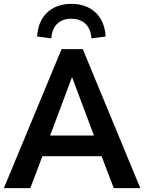

<svg xmlns="http://www.w3.org/2000/svg" viewBox="-22 -973 746 993"><path d="M134.8 0 197.3 -165H503.4L566.4 0H703.6L406.2 -718.8H296.4L-2 0ZM243.2 -774.4C248 -840.3 285.2 -876 346.7 -876C407.7 -876 446.3 -840.3 451.2 -774.4L524.4 -784.2C518.6 -890.1 450.2 -953.1 347.2 -953.1C244.1 -953.1 175.8 -890.1 169.9 -784.2ZM351.6 -571.8 463.9 -272H237.3L349.6 -571.8Z"/></svg>

Font: Winston SemiBold
Style: Regular
Weight: 600
Designer: Vernon Adams, Kim Jin-seong, David Berlow, Cristiano Sobral
Foundry: The Winston Project Authors
Version: Version 3.004